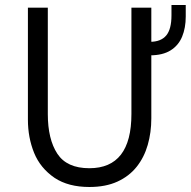

<svg xmlns="http://www.w3.org/2000/svg" viewBox="-20 -737 762 767"><path d="M579.5 -516V-570Q622.5 -570 643.8 -595Q665 -620 665 -675.5V-717H722V-671Q722 -625.5 707.5 -590.5Q693 -555.5 661.5 -535.8Q630 -516 579.5 -516ZM337 10Q253 10 198 -26.5Q141 -65.5 116.2 -126.5Q91.5 -187.5 91.5 -259V-706.5H171V-281.5Q171 -181 209 -123Q247 -65 337 -65Q505 -65 505 -281.5V-706.5H584.5V-264Q584.5 -208 570.2 -158.2Q556 -108.5 526 -70.8Q496 -33 449 -11.5Q402 10 337 10Z"/></svg>

Font: Acari Sans
Style: Regular
Weight: 400
Designer: Alfredo Marco Pradil and Stefan Peev (font) & Cristiano Sobral (main changes)
Foundry: Alfredo Marco Pradil and Stefan Peev (font) & Cristiano Sobral (main changes)
Version: Version 1.063; ttfautohint (v1.8.3)